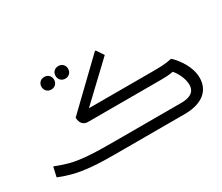

<svg xmlns="http://www.w3.org/2000/svg" viewBox="-129 -1104 1654 1428"><g transform="rotate(-30 698.0 -390.0)"><path d="M468 -672C499 -672 522 -694 522 -726C522 -758 499 -780 468 -780C437 -780 414 -758 414 -726C414 -694 437 -672 468 -672ZM337 -654C368 -654 391 -676 391 -708C391 -740 368 -762 337 -762C306 -762 283 -740 283 -708C283 -676 306 -654 337 -654ZM1224 -406H1212C1172 -395 1112 -394 1060 -394H509L809 -678L768 -740H760L388 -382C391 -325 422 -309 452 -309H1060C1120 -309 1143 -310 1185 -317C1223 -271 1244 -215 1244 -173C1244 -106 1192 -85 1125 -85H552C413 -85 269 -87 172 -115C149 -122 92 -139 70 -150H62L44 -69C69 -58 104 -46 143 -35C255 -4 382 0 504 0H1104C1262 0 1336 -75 1336 -179C1336 -273 1273 -359 1224 -406Z"/></g></svg>

Font: Kufam Arabic Latin Roman Normal
Style: Regular
Weight: 400
Designer: Wael Morcos & Artur Schmal
Version: Version 1.200;PS 001.200;hotconv 1.0.88;makeotf.lib2.5.64775